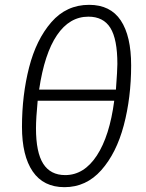

<svg xmlns="http://www.w3.org/2000/svg" viewBox="-20 -764 605 795"><path d="M523 -493Q523 -360 492.5 -245Q462 -130 399.5 -59.5Q337 11 247 11Q160 11 115.5 -54Q71 -119 71 -239Q71 -370 100.5 -485Q130 -600 192.5 -672Q255 -744 349 -744Q437 -744 480 -679.5Q523 -615 523 -493ZM142 -393H460Q466 -475 466 -499Q466 -602 437 -648.5Q408 -695 346 -695Q268 -695 216 -618.5Q164 -542 142 -393ZM136 -347Q129 -274 129 -233Q129 -133 159 -86Q189 -39 250 -39Q328 -39 381 -120Q434 -201 453 -347Z"/></svg>

Font: Fira Sans Light
Style: Italic
Weight: 300
Italic angle: -8°
Designer: bBox Type GmbH & Carrois Corporate GbR & Edenspiekermann AG
Foundry: bBox Type GmbH & Carrois Corporate GbR & Edenspiekermann AG
Version: Version 4.301